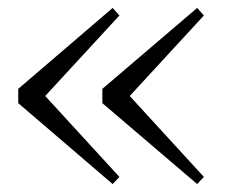

<svg xmlns="http://www.w3.org/2000/svg" viewBox="-20 -515 569 484"><path d="M264 -51 281 -69 94 -273 281 -476 264 -495 26 -291V-255ZM477 -51 494 -69 307 -273 494 -476 477 -495 238 -291V-255Z"/></svg>

Font: Noto Serif CJK TC Light
Style: Regular
Weight: 300
Designer: Ryoko NISHIZUKA 西塚涼子 (kana & ideographs); Frank Grießhammer (Latin, Greek & Cyrillic); Wenlong ZHANG 张文龙 (bopomofo); San
Foundry: Adobe
Version: Version 2.001;hotconv 1.1.0;makeotfexe 2.6.0